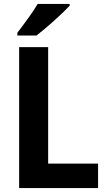

<svg xmlns="http://www.w3.org/2000/svg" viewBox="-20 -953 543 973"><path d="M333 -924V-933H171C145 -889 101 -830 68 -787V-773H165C215 -811 298 -886 333 -924ZM77 0H477V-124H224V-714H77Z"/></svg>

Font: Noto Sans Devanagari SemiCondensed
Style: Bold
Weight: 700
Width: 4
Designer: Jelle Bosma - Monotype Design Team
Foundry: Monotype Imaging Inc.
Version: Version 2.004